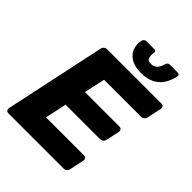

<svg xmlns="http://www.w3.org/2000/svg" viewBox="-250 -1035 1167 1167"><g transform="rotate(45 334.0 -451.5)"><path d="M32.1 0Q21.5 0 15.6 -7.2Q9.6 -14.5 11.6 -25.1L150 -674.5Q152 -685.5 160.8 -692.8Q169.5 -700 180.1 -700H647Q658 -700 663.7 -692.8Q669.5 -685.5 667.5 -674.5L647.6 -580.8Q645.6 -570.1 636.7 -562.9Q627.9 -555.6 616.9 -555.6H298.5L269.1 -420.6H565.5Q576.5 -420.6 582.2 -413.4Q588 -406.1 586 -395.1L567.4 -308.3Q565.4 -297.6 556.5 -290.4Q547.6 -283.1 536.6 -283.1H240.2L210.7 -144.4H537.1Q548.1 -144.4 553.6 -137.1Q559 -129.9 557 -118.9L537.1 -25.1Q535.1 -14.5 526.6 -7.2Q518 0 507 0ZM424.2 -743.1Q374.5 -743.1 341.9 -762.3Q309.4 -781.5 296.6 -813.5Q283.8 -845.5 291.6 -884.1Q293.6 -892.1 299.6 -897.6Q305.6 -903.1 314.6 -903.1H382.1Q391.1 -903.1 395.1 -897.6Q399.1 -892.1 397.1 -884.1Q393.1 -861.4 398.6 -843.2Q404.1 -825 431.9 -825Q460 -825 474.2 -843.2Q488.5 -861.4 493.6 -884.1Q495.6 -892.1 501.6 -897.6Q507.6 -903.1 516.6 -903.1H584.1Q593.1 -903.1 597.1 -897.6Q601.1 -892.1 599.1 -884.1Q591.2 -845.5 571.7 -813.5Q552.2 -781.5 516.8 -762.3Q481.4 -743.1 424.2 -743.1Z"/></g></svg>

Font: Rubik Light
Style: Italic
Weight: 300
Italic angle: -12°
Designer: Hubert and Fischer
Foundry: Hubert and Fischer
Version: Version 2.300;gftools[0.9.30]